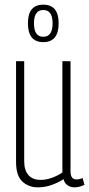

<svg xmlns="http://www.w3.org/2000/svg" viewBox="-20 -795 383 825"><path d="M143 10Q103 10 76 -15Q49 -40 49 -99V-532H84V-102Q84 -64 102 -43Q120 -22 155 -22Q178 -22 203 -31Q228 -40 248 -54V-532H283V-59Q283 -24 308 -24Q322 -24 335 -30L343 -1Q321 10 300 10Q283 10 270 1Q257 -8 253 -25Q228 -9 200 0.5Q172 10 143 10ZM166 -614Q100 -614 100 -695Q100 -775 166 -775Q232 -775 232 -695Q232 -614 166 -614ZM166 -637Q206 -637 206 -695Q206 -752 166 -752Q126 -752 126 -695Q126 -637 166 -637Z"/></svg>

Font: Georama Condensed ExtraLight
Style: Regular
Weight: 200
Width: 3
Designer: Jean-Baptiste Levee
Foundry: Production Type
Version: Version 1.000